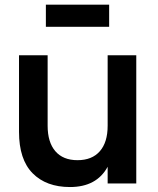

<svg xmlns="http://www.w3.org/2000/svg" viewBox="-20 -773 664 809"><path d="M439.9 -660.2H173.3V-753.4H439.9ZM180.7 -540V-243.2Q180.7 -173.8 213.1 -136Q245.6 -98.1 306.6 -98.1Q367.7 -98.1 400.6 -135.7Q433.6 -173.3 433.6 -243.2V-540H554.2V0H433.6V-70.3Q387.2 15.1 274.9 15.1Q174.8 15.1 117.4 -43Q60.1 -101.1 60.1 -217.3V-540Z"/></svg>

Font: Vela Sans Bd
Style: Bold
Weight: 700
Designer: Principal design: Mikhail Sharanda - project Manrope.
Design modification: Ravid Balaliev
Foundry: Mikhail Sharanda
Version: Version 1.001